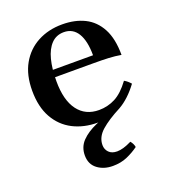

<svg xmlns="http://www.w3.org/2000/svg" viewBox="-127 -558 781 878"><g transform="rotate(-20 263.0 -119.0)"><path d="M273 225Q229 225 198.5 202Q168 179 168 136Q168 95 195 67Q222 39 268 19Q314 -1 372 -17L391 -13Q329 19 294.5 49.5Q260 80 260 119Q260 140 274 154.5Q288 169 314 169Q328 169 345.5 164Q363 159 385 148Q397 162 400 179Q374 198 343 211.5Q312 225 273 225ZM275 15Q208 15 155.5 -12Q103 -39 73 -92.5Q43 -146 43 -224Q43 -301 73 -354Q103 -407 155.5 -435Q208 -463 275 -463Q337 -463 383.5 -440Q430 -417 456.5 -367.5Q483 -318 483 -239Q454 -244 423.5 -245.5Q393 -247 350 -247H142V-282H360Q360 -352 337 -389.5Q314 -427 270 -427Q233 -427 209 -402Q185 -377 173.5 -332.5Q162 -288 162 -227Q162 -135 198.5 -86Q235 -37 301 -37Q343 -37 380 -56Q417 -75 453 -124Q462 -119 469 -113Q476 -107 483 -99Q440 -41 391 -13Q342 15 275 15Z"/></g></svg>

Font: Poltawski Nowy Medium
Style: Regular
Weight: 500
Version: Version 1.001;gftools[0.9.25]